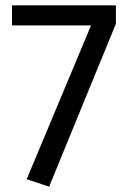

<svg xmlns="http://www.w3.org/2000/svg" viewBox="-20 -689 484 719"><path d="M414 -669V-600L164 10L80 -18L321 -594H25V-669Z"/></svg>

Font: Fira Sans
Style: Regular
Weight: 400
Designer: Carrois Corporate & Edenspiekermann AG
Foundry: Carrois Corporate GbR & Edenspiekermann AG
Version: Version 4.106;PS 004.106;hotconv 1.0.70;makeotf.lib2.5.58329